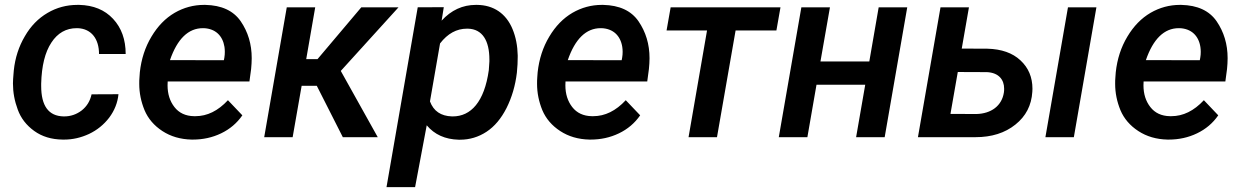

<svg xmlns="http://www.w3.org/2000/svg" viewBox="-20 -558 5048 781"><path d="M238.3 -84.5C177.7 -85.9 147.5 -127 147.5 -208.5C147.5 -211.9 147.5 -214.8 147.5 -217.8C149.4 -290 163.1 -345.7 189 -384.8C214.4 -423.8 249 -443.4 292 -443.4C293.5 -443.4 294.9 -443.4 296.4 -443.4C352.5 -440.9 382.8 -398.9 382.8 -338.4H491.2C491.2 -397 474.1 -444.8 439.9 -481.4C405.8 -518.1 359.9 -536.6 302.7 -538.1C300.3 -538.1 297.9 -538.1 294.9 -538.1C251 -538.1 210.4 -527.3 173.3 -505.4C135.7 -483.4 105 -452.1 81.1 -410.6C56.6 -369.1 41.5 -322.8 36.1 -271.5L34.7 -254.4C33.7 -242.2 32.7 -230 32.7 -218.3C32.7 -182.6 39.1 -147.5 52.2 -112.3C64.9 -77.1 87.4 -48.3 119.1 -25.4C150.9 -2.4 189.5 9.3 234.9 9.8C236.8 9.8 239.3 9.8 241.2 9.8C275.9 9.8 309.6 2 342.3 -13.2C375 -28.8 402.3 -50.8 424.3 -79.6C445.8 -108.4 458.5 -140.1 461.9 -174.8L352.5 -174.3C346.7 -147.5 333.5 -125.5 312.5 -108.9C291.5 -92.8 267.6 -84.5 241.2 -84.5C240.2 -84.5 239.3 -84.5 238.3 -84.5Z M759.8 9.8C761.2 9.8 762.7 9.8 764.2 9.8C805.7 9.8 843.8 1.5 879.4 -15.6C915 -32.7 943.8 -57.1 965.8 -88.9L907.2 -150.4C866.7 -106.9 822.8 -85.4 774.9 -85.4C772.9 -85.4 771.5 -85.4 769.5 -85.4C734.9 -85.9 708 -98.6 689.5 -122.6C670.9 -146.5 661.6 -175.8 661.6 -210.9C661.6 -215.8 661.6 -221.2 662.1 -226.6H994.6L1001.5 -277.3C1002.9 -292.5 1003.9 -307.1 1003.9 -321.3C1003.9 -378.4 988.8 -428.2 959 -471.7C929.2 -514.6 881.3 -536.6 815.4 -538.1C813.5 -538.1 811.5 -538.1 809.6 -538.1C767.6 -538.1 727.5 -527.3 690.4 -505.9C652.8 -483.9 621.6 -451.7 596.2 -409.2C570.3 -366.2 554.7 -317.9 548.8 -264.2L547.4 -244.1C546.4 -234.9 546.4 -226.1 546.4 -216.8C546.4 -180.2 553.7 -144.5 567.9 -109.9C582.5 -75.2 606.9 -46.9 640.6 -24.9C674.3 -2.9 713.9 8.8 759.8 9.8ZM809.1 -443.4C855.5 -441.4 885.7 -413.6 893.1 -367.2C894 -360.4 894.5 -354 894.5 -347.2C894.5 -339.4 894 -331.5 892.6 -323.2L890.6 -313L671.4 -313.5C701.2 -399.9 746.1 -443.4 805.2 -443.4C806.6 -443.4 807.6 -443.4 809.1 -443.4Z M1374.5 0H1516.6L1366.2 -269.5L1601.1 -528.3H1449.7L1271.5 -317.4H1225.6L1262.2 -528.3H1146.5L1054.7 0H1170.4L1207 -209H1268.6Z M2082.5 -262.2C2085 -286.6 2085.9 -307.6 2085.9 -326.2C2085.9 -328.6 2085.9 -330.6 2085.9 -333C2085 -372.1 2078.1 -407.7 2064.9 -439.5C2038.6 -503.4 1987.3 -537.6 1920.4 -538.1C1918.9 -538.1 1917 -538.1 1915.5 -538.1C1861.8 -538.1 1815.4 -516.6 1776.4 -474.1L1785.2 -528.8L1679.2 -528.3L1552.2 203.1H1668.5L1715.8 -48.3C1747.6 -10.7 1790.5 8.8 1845.7 10.3C1847.7 10.3 1849.1 10.3 1851.1 10.3C1890.1 10.3 1926.3 -0.5 1959 -22C1991.7 -43.5 2018.6 -75.7 2040.5 -118.7C2062 -161.6 2076.2 -209.5 2082.5 -262.2ZM1968.3 -272.5C1950.2 -143.6 1895.5 -84.5 1821.8 -84.5C1820.8 -84.5 1819.3 -84.5 1818.4 -84.5C1773.4 -85.9 1743.7 -106 1729 -145.5L1770 -381.3C1800.8 -421.4 1837.4 -441.4 1879.4 -441.4C1880.9 -441.4 1881.8 -441.4 1883.3 -441.4C1942.4 -439.9 1970.7 -392.6 1970.7 -315.9C1970.7 -313.5 1970.7 -310.5 1970.7 -308.1Z M2377.9 9.8C2379.4 9.8 2380.9 9.8 2382.3 9.8C2423.8 9.8 2461.9 1.5 2497.6 -15.6C2533.2 -32.7 2562 -57.1 2584 -88.9L2525.4 -150.4C2484.9 -106.9 2440.9 -85.4 2393.1 -85.4C2391.1 -85.4 2389.6 -85.4 2387.7 -85.4C2353 -85.9 2326.2 -98.6 2307.6 -122.6C2289.1 -146.5 2279.8 -175.8 2279.8 -210.9C2279.8 -215.8 2279.8 -221.2 2280.3 -226.6H2612.8L2619.6 -277.3C2621.1 -292.5 2622.1 -307.1 2622.1 -321.3C2622.1 -378.4 2606.9 -428.2 2577.1 -471.7C2547.4 -514.6 2499.5 -536.6 2433.6 -538.1C2431.6 -538.1 2429.7 -538.1 2427.7 -538.1C2385.7 -538.1 2345.7 -527.3 2308.6 -505.9C2271 -483.9 2239.7 -451.7 2214.4 -409.2C2188.5 -366.2 2172.9 -317.9 2167 -264.2L2165.5 -244.1C2164.6 -234.9 2164.6 -226.1 2164.6 -216.8C2164.6 -180.2 2171.9 -144.5 2186 -109.9C2200.7 -75.2 2225.1 -46.9 2258.8 -24.9C2292.5 -2.9 2332 8.8 2377.9 9.8ZM2427.2 -443.4C2473.6 -441.4 2503.9 -413.6 2511.2 -367.2C2512.2 -360.4 2512.7 -354 2512.7 -347.2C2512.7 -339.4 2512.2 -331.5 2510.7 -323.2L2508.8 -313L2289.6 -313.5C2319.3 -399.9 2364.3 -443.4 2423.3 -443.4C2424.8 -443.4 2425.8 -443.4 2427.2 -443.4Z M3154.8 -528.3H2708L2691.4 -434.1H2856L2780.8 0H2896.5L2972.2 -434.1H3138.2Z M3670.4 -528.3H3554.2L3516.1 -308.1H3317.4L3356 -528.3H3239.7L3147.9 0H3264.2L3301.3 -213.4H3499.5L3462.4 0H3578.6Z M3921.4 -528.3H3805.7L3713.9 0H3947.8C4013.7 0 4067.9 -17.1 4110.4 -51.3C4152.8 -85 4175.8 -129.4 4179.2 -184.6C4179.2 -189 4179.7 -192.9 4179.7 -196.8C4179.7 -243.7 4163.6 -282.2 4130.9 -312.5C4098.6 -342.8 4053.7 -358.4 3996.6 -359.9L3892.1 -360.4ZM4439.9 -528.3H4324.2L4232.4 0H4348.1ZM3994.6 -264.6C4043.5 -262.2 4064.5 -232.9 4064.5 -197.8C4064.5 -192.4 4064.5 -187 4063.5 -181.6C4055.2 -127.4 4011.7 -95.7 3951.7 -94.2L3846.2 -94.7L3876 -265.1Z M4729.5 9.8C4731 9.8 4732.4 9.8 4733.9 9.8C4775.4 9.8 4813.5 1.5 4849.1 -15.6C4884.8 -32.7 4913.6 -57.1 4935.5 -88.9L4877 -150.4C4836.4 -106.9 4792.5 -85.4 4744.6 -85.4C4742.7 -85.4 4741.2 -85.4 4739.3 -85.4C4704.6 -85.9 4677.7 -98.6 4659.2 -122.6C4640.6 -146.5 4631.3 -175.8 4631.3 -210.9C4631.3 -215.8 4631.3 -221.2 4631.8 -226.6H4964.4L4971.2 -277.3C4972.7 -292.5 4973.6 -307.1 4973.6 -321.3C4973.6 -378.4 4958.5 -428.2 4928.7 -471.7C4898.9 -514.6 4851.1 -536.6 4785.2 -538.1C4783.2 -538.1 4781.2 -538.1 4779.3 -538.1C4737.3 -538.1 4697.3 -527.3 4660.2 -505.9C4622.6 -483.9 4591.3 -451.7 4565.9 -409.2C4540 -366.2 4524.4 -317.9 4518.6 -264.2L4517.1 -244.1C4516.1 -234.9 4516.1 -226.1 4516.1 -216.8C4516.1 -180.2 4523.4 -144.5 4537.6 -109.9C4552.2 -75.2 4576.7 -46.9 4610.4 -24.9C4644 -2.9 4683.6 8.8 4729.5 9.8ZM4778.8 -443.4C4825.2 -441.4 4855.5 -413.6 4862.8 -367.2C4863.8 -360.4 4864.3 -354 4864.3 -347.2C4864.3 -339.4 4863.8 -331.5 4862.3 -323.2L4860.4 -313L4641.1 -313.5C4670.9 -399.9 4715.8 -443.4 4774.9 -443.4C4776.4 -443.4 4777.3 -443.4 4778.8 -443.4Z"/></svg>

Font: Roboto Medium
Style: Italic
Weight: 500
Italic angle: -12°
Designer: Google
Version: Version 2.137; 2017